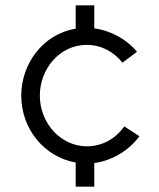

<svg xmlns="http://www.w3.org/2000/svg" viewBox="-20 -695 599 723"><path d="M505 -182 448 -219C415 -172 364 -144 307 -144C211 -144 130 -229 130 -335C130 -434 203 -526 307 -526C360 -526 408 -501 441 -459L496 -500C459 -545 399 -580 335 -588V-675H265V-587C139 -566 60 -452 60 -335C60 -209 147 -104 265 -83V8H335V-81C404 -90 468 -131 505 -182Z"/></svg>

Font: LilGrotesk
Style: Regular
Weight: 400
Designer: Bastien Sozeau
Foundry: NBR — Bastien Sozeau
Version: Version 2.001